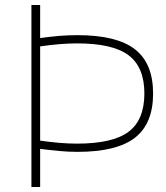

<svg xmlns="http://www.w3.org/2000/svg" viewBox="-20 -750 667 770"><path d="M291 -141Q254 -141 217 -144.5Q180 -148 123 -155L126 -188Q183 -180 219 -177Q255 -174 289 -174Q432 -174 495.5 -221.5Q559 -269 559 -375Q559 -481 495.5 -528.5Q432 -576 289 -576Q255 -576 219 -573Q183 -570 126 -562L123 -595Q180 -603 217 -606Q254 -609 291 -609Q448 -609 521 -552.5Q594 -496 594 -375Q594 -254 521 -197.5Q448 -141 291 -141ZM106 0V-730H141V0Z"/></svg>

Font: M PLUS 2 ExtraLight
Style: Regular
Weight: 250
Designer: Coji Morishita
Foundry: UNDERFOREST DESIGN
Version: Version 1.001